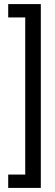

<svg xmlns="http://www.w3.org/2000/svg" viewBox="-20 -755 268 936"><path d="M179 161V-735H20V-670H103V96H20V161Z"/></svg>

Font: Archivo Narrow
Style: Regular
Weight: 400
Designer: Hector Gatti
Foundry: Omnibus-Type
Version: Version 1.003;PS 001.003;hotconv 1.0.70;makeotf.lib2.5.58329